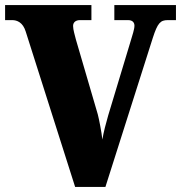

<svg xmlns="http://www.w3.org/2000/svg" viewBox="-20 -734 711 754"><path d="M81 -610 275 0H394L580 -585C599 -644 610 -655 639 -655H671V-714H429V-655H483C501 -655 508 -645 508 -633C508 -619 500 -596 492 -569L405 -281C397 -254 386 -212 382 -186C379 -215 369 -266 364 -285L278 -579C274 -596 267 -617 267 -632C267 -646 277 -655 294 -655H339V-714H0V-655H28C47 -655 70 -646 81 -610Z"/></svg>

Font: Noto Serif Sinhala SemiCondensed Black
Style: Regular
Weight: 900
Width: 4
Designer: Jelle Bosma - Monotype Design Team
Foundry: Monotype Imaging Inc.
Version: Version 2.007